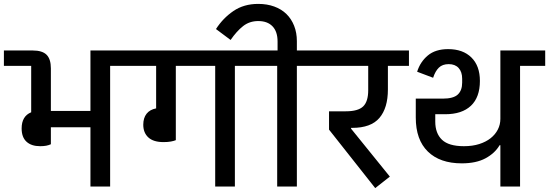

<svg xmlns="http://www.w3.org/2000/svg" viewBox="-40 -957 2817 985"><path d="M166 -207Q121 -207 96 -230Q71 -253 71 -298Q71 -361 120 -381V-619H-20V-698H128Q177 -698 199 -676Q221 -654 221 -606V-388H424V-698H653V-619H525V0H424V-304H221V-217Q210 -212 197 -209.5Q184 -207 166 -207Z M799 -228Q747 -228 721 -252Q695 -276 695 -317Q695 -352 712 -373.5Q729 -395 761 -401V-619H613V-698H1293V-619H1165V0H1064V-619H862V-238Q853 -234 837 -231Q821 -228 799 -228Z M1382 -619H1253V-698H1384V-744Q1384 -795 1358 -822Q1332 -849 1285 -849Q1240 -849 1207 -823Q1174 -797 1143 -752L1068 -808Q1104 -864 1157.5 -900.5Q1211 -937 1285 -937Q1330 -937 1367 -923.5Q1404 -910 1429.5 -885Q1455 -860 1469 -824.5Q1483 -789 1483 -746V-698H1612V-619H1483V0H1382Z M1648 -292V-386H1734Q1797 -386 1823 -411Q1849 -436 1849 -494V-619H1572V-698H2058V-619H1950V-498Q1950 -403 1906.5 -352Q1863 -301 1767 -301H1761V-297L1960 -51L1885 8Z M2527 -212H2523Q2499 -171 2451 -145Q2403 -119 2329 -119Q2217 -119 2155 -179.5Q2093 -240 2093 -354V-451H2231Q2286 -451 2308.5 -472Q2331 -493 2331 -533V-553Q2331 -588 2313 -608Q2295 -628 2262 -628Q2230 -628 2211.5 -610Q2193 -592 2182 -558L2100 -589Q2116 -640 2155 -672.5Q2194 -705 2259 -705Q2335 -705 2378.5 -662Q2422 -619 2422 -542Q2422 -458 2376 -414.5Q2330 -371 2244 -371H2193V-333Q2193 -273 2227.5 -240Q2262 -207 2340 -207Q2384 -207 2418.5 -218Q2453 -229 2477 -248Q2501 -267 2514 -292.5Q2527 -318 2527 -347V-698H2757V-619H2628V0H2527Z"/></svg>

Font: IBM Plex Sans Devanagari Medium
Style: Regular
Weight: 500
Designer: Mike Abbink, Paul van der Laan, Pieter van Rosmalen, Erin McLaughlin
Foundry: Bold Monday
Version: Version 1.1